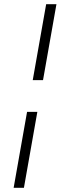

<svg xmlns="http://www.w3.org/2000/svg" viewBox="-20 -694 289 915"><path d="M158 -161H109L45 201H94ZM249 -674H200L136 -312H185Z"/></svg>

Font: Libertinus Serif
Style: Italic
Weight: 400
Italic angle: -12°
Designer: Philipp H. Poll, Khaled Hosny
Foundry: Caleb Maclennan
Version: Version 7.050;RELEASE